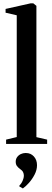

<svg xmlns="http://www.w3.org/2000/svg" viewBox="-20 -838 301 1118"><path d="M77.5 -40V-749L12.5 -764V-786L158 -818.5H174L192 -804V-39.5L254.5 -25V0H15.5V-25ZM195.5 124Q195.5 151.5 181.5 178.5Q167.5 205.5 148.5 226.8Q129.5 248 113.5 259H112.5L92.5 247.5V243.5Q105.5 230 112.2 213.5Q119 197 119 186Q119 173.5 114.2 164Q109.5 154.5 95.5 145Q85 137.5 78.2 128Q71.5 118.5 71.5 104Q71.5 88 80 76.5Q88.5 65 101.5 59Q114.5 53 128 53H131Q159 53 177.2 73Q195.5 93 195.5 124Z"/></svg>

Font: Merriweather 120pt SemiBold
Style: Regular
Weight: 600
Version: Version 2.100